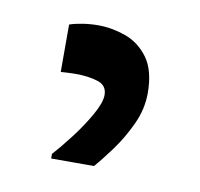

<svg xmlns="http://www.w3.org/2000/svg" viewBox="-40 -200 314 302"><g transform="rotate(10 116.5 -48.5)"><path d="M49.8 -151.4Q58.1 -154.3 70.1 -156.2Q82 -158.2 95.7 -158.2Q117.2 -158.2 139.2 -150.4Q161.1 -142.6 175.8 -122.6Q190.4 -102.5 190.4 -66.4Q190.4 -41 179 -16.4Q167.5 8.3 152.6 28.6Q137.7 48.8 127 61H58.6V53.7Q69.3 42 85 21.7Q100.6 1.5 112.3 -19Q124 -39.6 124 -51.8Q124 -67.4 108.9 -72Q93.8 -76.7 74.2 -76.7Q67.9 -76.7 61.8 -76.4Q55.7 -76.2 49.8 -75.7Z"/></g></svg>

Font: Markazi Text
Style: Regular
Weight: 400
Designer: Borna Izadpanah (Arabic designer), Fiona Ross (Arabic design director) and Florian Runge (Latin designer)
Foundry: Borna Izadpanah and Florian Runge
Version: Version 1.000